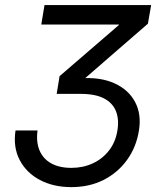

<svg xmlns="http://www.w3.org/2000/svg" viewBox="-20 -748 638 779"><path d="M269.5 11.2Q196.8 11.2 141.8 -17.8Q86.9 -46.9 59.8 -98.9Q32.7 -150.9 43 -218.8H132.3Q126 -171.9 140.4 -137.7Q154.8 -103.5 187.7 -85.2Q220.7 -66.9 269.5 -66.9Q316.9 -66.9 356.4 -85.2Q396 -103.5 422.4 -137.5Q448.7 -171.4 456.1 -217.3Q463.9 -261.7 450.9 -295.7Q438 -329.6 402.6 -348.4Q367.2 -367.2 305.7 -367.2H210L221.7 -439L462.4 -646.5V-648.4H147.5L160.6 -727.5H593.3L580.1 -651.9L302.7 -411.1L305.7 -430.2Q387.2 -436 444.6 -409.9Q502 -383.8 528.3 -333.7Q554.7 -283.7 543.5 -217.3Q532.7 -150.4 495.1 -98.6Q457.5 -46.9 399.9 -17.8Q342.3 11.2 269.5 11.2Z"/></svg>

Font: Inter 28pt
Style: Italic
Weight: 400
Italic angle: -9.3988°
Designer: Rasmus Andersson
Foundry: rsms
Version: Version 4.001;git-66647c0bb